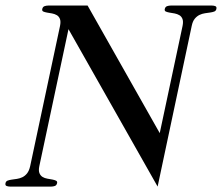

<svg xmlns="http://www.w3.org/2000/svg" viewBox="-54 -687 817 707"><path d="M618.2 -591.3Q621.6 -607.9 617.9 -617.2Q614.3 -626.5 606.4 -631.1Q598.6 -635.7 588.9 -637.5Q579.1 -639.2 570.6 -640.6Q562 -642.1 556.6 -644.5Q551.3 -647 552.7 -653.8Q554.7 -662.1 561.3 -664.3Q567.9 -666.5 574.2 -666.5H727.1Q733.4 -666.5 739 -664.3Q744.6 -662.1 742.7 -653.8Q741.2 -647 734.9 -644.5Q728.5 -642.1 719.7 -640.9Q710.9 -639.6 700.7 -638.2Q690.4 -636.7 680.7 -632.1Q670.9 -627.4 663.1 -617.9Q655.3 -608.4 651.9 -591.3L526.4 0L198.2 -579.6L90.8 -75.2Q87.4 -58.6 91.3 -49.3Q95.2 -40 102.8 -35.4Q110.4 -30.8 120.4 -29.1Q130.4 -27.3 138.7 -25.9Q147 -24.4 152.3 -21.7Q157.7 -19 156.2 -12.7Q154.3 -4.4 147.9 -2.2Q141.6 0 135.3 0H-17.6Q-23.9 0 -29.8 -2.2Q-35.6 -4.4 -33.7 -12.7Q-32.2 -19.5 -25.9 -22Q-19.5 -24.4 -10.7 -25.6Q-2 -26.9 8.3 -28.3Q18.6 -29.8 28.3 -34.4Q38.1 -39.1 45.7 -48.6Q53.2 -58.1 57.1 -75.2L167 -591.3Q170.4 -607.9 166.7 -617.2Q163.1 -626.5 155.3 -631.1Q147.5 -635.7 137.7 -637.5Q127.9 -639.2 119.4 -640.6Q110.8 -642.1 105.5 -644.5Q100.1 -647 101.6 -653.8Q103.5 -662.1 110.1 -664.3Q116.7 -666.5 123 -666.5H268.6L534.2 -196.8Z"/></svg>

Font: Atsinvsda
Style: Italic
Weight: 400
Italic angle: -12°
Designer: Al Webster
Foundry: Al Webster and Michael Everson
Version: Version 2.000